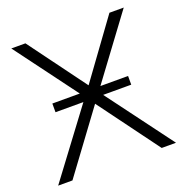

<svg xmlns="http://www.w3.org/2000/svg" viewBox="-127 -820 898 934"><g transform="rotate(-20 322.0 -352.5)"><path d="M17 0ZM17 0ZM17 0 287 -361 31 -705H104L323 -408L539 -705H613L358 -361L627 0H553L322 -313L91 0ZM127 -340V-385H519V-340Z"/></g></svg>

Font: Winston Light
Style: Regular
Weight: 300
Designer: Original fonts by Vernon Adams / Changes by Cristiano Sobral
Foundry: Original fonts by Vernon Adams / Changes by Cristiano Sobral
Version: Version 2.503;July 17, 2020;FontCreator 13.0.0.2655 64-bit